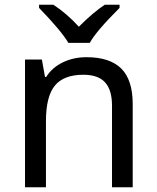

<svg xmlns="http://www.w3.org/2000/svg" viewBox="-20 -786 658 806"><path d="M450.2 0V-342.8Q450.2 -408.2 421.1 -440.2Q392.1 -472.2 330.1 -472.2Q247.6 -472.2 210.2 -426.5Q172.9 -380.9 172.9 -277.8V0H85V-536.1H155.8L168.9 -462.9H173.8Q198.7 -502.4 243.7 -524.2Q288.6 -545.9 342.8 -545.9Q441.4 -545.9 489.3 -498Q537.1 -450.2 537.1 -349.1V0ZM144 -766.1H204.1Q259.8 -730 311 -673.8Q372.6 -735.4 419.9 -766.1H481.9V-752.9Q381.8 -652.8 356.9 -606H267.1Q237.8 -655.8 144 -752.9Z"/></svg>

Font: NotoSans
Style: Regular
Weight: 400
Designer: Monotype Design team
Foundry: Monotype Imaging Inc.
Version: Version 1.04; ttfautohint (v1.4.1)